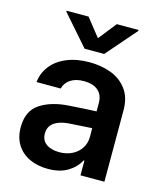

<svg xmlns="http://www.w3.org/2000/svg" viewBox="-113 -831 777 924"><g transform="rotate(15 275.0 -368.5)"><path d="M232.4 -309.6Q316.9 -315.4 368.2 -317.4V-359.4Q368.2 -398.9 343.3 -420.7Q318.4 -442.4 272.5 -442.4Q231.9 -442.4 206.1 -425.3Q180.2 -408.2 172.9 -378.9H52.7Q57.1 -424.3 85 -460.2Q112.8 -496.1 161.6 -516.6Q210.4 -537.1 275.4 -537.1Q331.1 -537.1 380.1 -519.8Q429.2 -502.4 460.7 -461.7Q492.2 -420.9 492.2 -354.5V0H373V-73.2H369.1Q349.6 -36.1 310.5 -12.7Q271.5 10.7 212.9 10.7Q161.6 10.7 121.3 -7.8Q81.1 -26.4 58.1 -62.5Q35.2 -98.6 35.2 -149.4Q35.2 -231.4 90.6 -267.8Q146 -304.2 232.4 -309.6ZM245.1 -81.1Q281.7 -81.1 310.1 -95.7Q338.4 -110.4 353.8 -135.5Q369.1 -160.6 369.1 -190.4L368.7 -233.9L252 -226.6Q206.1 -222.7 180.7 -203.6Q155.3 -184.6 155.3 -150.4Q155.3 -116.7 179.7 -98.9Q204.1 -81.1 245.1 -81.1ZM283.2 -659.2 353.5 -748H461.9V-743.2L332 -593.8H234.4L103.5 -743.2V-748H212.9Z"/></g></svg>

Font: Pretendard GOV SemiBold
Style: Regular
Weight: 600
Designer: Base glyphs from Inter by Rasmus Andersson; Hangeul glyphs from Noto Sans CJK(Source Han Sans) by Jang Soo-young and Kan
Foundry: Kil Hyung-jin
Version: Version 1.309